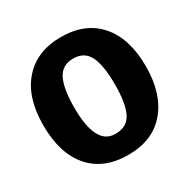

<svg xmlns="http://www.w3.org/2000/svg" viewBox="-164 -864 1018 1033"><g transform="rotate(-30 345.0 -347.5)"><path d="M345 18Q193 18 110 -78Q27 -174 27 -348Q27 -522 112 -617.5Q197 -713 345 -713Q497 -713 580.5 -617Q664 -521 664 -348Q664 -179 581 -80.5Q498 18 345 18ZM345 -115Q414 -115 442.5 -172Q471 -229 471 -348Q471 -466 442.5 -523Q414 -580 345 -580Q277 -580 248 -523Q219 -466 219 -348Q219 -115 339 -115Z"/></g></svg>

Font: Trujillo ExtraBold
Style: Regular
Weight: 800
Designer: Fira Sans original fonts by bBox Type GmbH, Carrois Corporate GbR, & Edenspiekermann AG / Changes by Cristiano Sobral
Foundry: Fira Sans original fonts by bBox Type GmbH, Carrois Corporate GbR, & Edenspiekermann AG / Changes by Cristiano Sobral
Version: Version 4.301;July 28, 2020;FontCreator 13.0.0.2655 64-bit